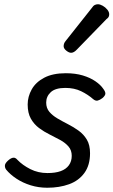

<svg xmlns="http://www.w3.org/2000/svg" viewBox="-20 -863 533 902"><path d="M202 19Q161 19 124 7.5Q87 -4 57.5 -23.5Q28 -43 9 -66Q3 -74 3 -84.5Q3 -95 17 -108Q30 -120 41 -122Q52 -124 62 -112Q86 -87 122.5 -68.5Q159 -50 203 -50Q240 -50 265 -59Q290 -68 303.5 -86.5Q317 -105 317 -131Q317 -157 302 -174.5Q287 -192 263.5 -205Q240 -218 213.5 -231Q187 -244 163.5 -261.5Q140 -279 125 -305.5Q110 -332 110 -372Q110 -409 129 -443Q148 -477 188 -498Q228 -519 289 -519Q334 -519 369 -508.5Q404 -498 428.5 -481Q453 -464 465 -446Q475 -433 475 -423.5Q475 -414 461 -402Q449 -393 439 -390.5Q429 -388 418 -397Q393 -419 361 -434.5Q329 -450 287 -450Q240 -450 218.5 -430Q197 -410 197 -381Q197 -355 212 -337.5Q227 -320 250 -306.5Q273 -293 299.5 -279.5Q326 -266 349.5 -249Q373 -232 388 -207Q403 -182 403 -143Q403 -87 376.5 -50.5Q350 -14 304.5 2.5Q259 19 202 19ZM314 -615Q304 -615 291.5 -625Q279 -635 279 -646Q279 -652 281 -658Q283 -664 288 -670L410 -824Q418 -836 425 -839.5Q432 -843 440 -843Q450 -843 462.5 -836Q475 -829 484 -818Q493 -807 493 -796Q493 -788 490 -783Q487 -778 480 -773L341 -630Q327 -615 314 -615Z"/></svg>

Font: Playwrite TZ
Style: Regular
Weight: 400
Designer: Veronika Burian, José Scaglione
Foundry: TypeTogether
Version: Version 1.002